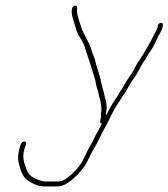

<svg xmlns="http://www.w3.org/2000/svg" viewBox="-20 -536 607 692"><path d="M342.7 -107 341.1 -100C339.9 -94.7 341.8 -91.7 347 -91L339.3 -75C334.8 -67 330.2 -58.7 325.5 -50C312.1 -20.8 299 -2.5 285.5 28C271.8 57.4 259.4 72.9 237.8 92C224.3 103.9 209.5 118 189.8 118H140.8C119.5 115.3 106.8 107.3 92.1 99C82.8 91.6 76.3 79.3 73.3 68C66.7 51.2 60.5 32.4 66.6 6C69.3 -5.8 81 -24.5 68 -26C55.4 -27.4 51.3 -5.7 48.6 6C43.5 27.9 44.5 43.4 49.4 59C55 80 62.1 102.1 79.7 114C95.4 125 110.5 133.4 135.6 136H185.6C200.7 136 214.5 130.3 225.8 122C248.6 107 269.1 84.7 285.7 62C294.2 49.6 308.3 15.7 316.3 3C334.9 -26.4 349.3 -62.5 367.5 -93C377.9 -113.7 392 -145 404.4 -162C412.8 -173.5 420.1 -187.6 429.2 -200C441.2 -217.6 451.2 -239.9 464.1 -256C475.3 -271.3 485.3 -294.4 495.6 -310C505.5 -323.6 512.8 -339 522.3 -352C532.7 -366.3 542.9 -387.9 550.7 -406C556.7 -416.6 563.6 -427.3 566.3 -439L566.7 -445C569.6 -457.4 551.2 -455.6 548.5 -444L548.1 -438C547.3 -434.7 545.9 -431.3 543.8 -428C524.8 -388.4 504.1 -351.7 481.2 -317C470.3 -303.4 460.5 -278.4 449.9 -264C441.3 -253.3 434.5 -241.2 426.6 -228C419.4 -214.4 407.6 -198.5 400.9 -186C387 -165.4 377.2 -149.2 364.6 -124C363.7 -122.7 363 -121.3 362.7 -120C362.3 -121.3 362.3 -122.7 362.6 -124C361.9 -126.7 362 -130 362.9 -134C364.2 -139.3 364.6 -145.7 364.3 -153L362.8 -168C361.2 -176.2 356.9 -186.5 356 -195C352.8 -211.1 347.3 -222.8 344.4 -240C339.7 -267.9 327.3 -296 321.6 -323C317.3 -336.2 311.2 -345.8 308.3 -361C299.3 -386.5 285.6 -406.4 275.3 -430C269.6 -451.1 258.5 -474.4 257.2 -499C258.3 -508.2 260.7 -517.2 250 -515.5C235 -513.1 237.9 -487 240.4 -478L243.6 -466C244.5 -461.3 246.8 -454 250.5 -444C256.1 -425.4 257 -418.1 266.3 -404C276.1 -388.7 285.1 -372.7 289.5 -353C297.7 -326.2 306 -306.6 313.4 -279C317 -265.5 324.8 -247.7 325.8 -233C328.6 -216.6 335.7 -204.1 337.4 -188L341.2 -174C342.9 -170 343.7 -166 343.4 -162C344 -156.1 347 -143.1 344.9 -134C342.6 -123.8 345.2 -117.8 342.7 -107Z"/></svg>

Font: HoneyBee
Style: BLnIt
Weight: 100
Foundry: Cannot Into Space Fonts
Version: Version 0.89